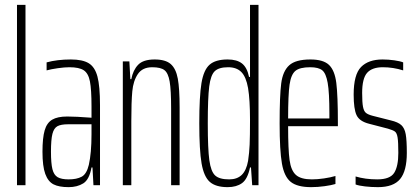

<svg xmlns="http://www.w3.org/2000/svg" viewBox="-20 -763 1723 791"><path d="M50 0V-743H85V0Z M155 -138Q155 -195 164 -226Q173 -257 195 -270Q217 -283 257 -283Q292 -283 357 -278V-324Q357 -394 350.5 -427.5Q344 -461 325 -473.5Q306 -486 266 -486Q246 -486 218 -482Q190 -478 172 -473V-506Q216 -518 272 -518Q320 -518 345.5 -502.5Q371 -487 381.5 -447.5Q392 -408 392 -330V0H365L361 -73H357Q348 -23 323 -7.5Q298 8 263 8Q223 8 200.5 -3.5Q178 -15 166.5 -46.5Q155 -78 155 -138ZM346 -84Q357 -133 357 -210V-251H261Q231 -251 216.5 -243Q202 -235 196 -211.5Q190 -188 190 -138Q190 -90 196 -66Q202 -42 217.5 -33Q233 -24 263 -24Q296 -24 316.5 -35Q337 -46 346 -84Z M486 -510H513L517 -437H521Q528 -474 549 -496Q570 -518 617 -518Q662 -518 683.5 -499Q705 -480 712.5 -439Q720 -398 720 -320V0H685V-315Q685 -392 679 -427Q673 -462 657.5 -474Q642 -486 607 -486Q567 -486 548 -458Q529 -430 525 -386.5Q521 -343 521 -264V0H486Z M801 -255Q801 -366 810 -420.5Q819 -475 843.5 -496.5Q868 -518 918 -518Q956 -518 977 -501.5Q998 -485 1006 -446H1010V-743H1045V0H1019L1014 -73H1010Q1000 -25 977 -8.5Q954 8 918 8Q869 8 844.5 -13.5Q820 -35 810.5 -89.5Q801 -144 801 -255ZM1002 -100Q1007 -133 1008.5 -167.5Q1010 -202 1010 -269Q1010 -352 1002 -400Q994 -446 974.5 -466Q955 -486 920 -486Q882 -486 865 -470Q848 -454 842 -407Q836 -360 836 -255Q836 -149 842.5 -102.5Q849 -56 866.5 -40Q884 -24 924 -24Q957 -24 976 -42.5Q995 -61 1002 -100Z M1372 -243H1167Q1167 -147 1173 -103.5Q1179 -60 1199.5 -42Q1220 -24 1265 -24Q1288 -24 1315 -28Q1342 -32 1362 -38V-5Q1346 0 1317.5 4Q1289 8 1262 8Q1205 8 1178 -13.5Q1151 -35 1141.5 -89Q1132 -143 1132 -254Q1132 -368 1138.5 -419Q1145 -470 1171.5 -494Q1198 -518 1259 -518Q1312 -518 1335.5 -495.5Q1359 -473 1365.5 -421.5Q1372 -370 1372 -256ZM1167 -275H1337V-296Q1337 -382 1330 -421.5Q1323 -461 1307.5 -473.5Q1292 -486 1258 -486Q1215 -486 1197 -471Q1179 -456 1173 -414.5Q1167 -373 1167 -275Z M1445 -3V-36Q1485 -24 1534 -24Q1587 -24 1604 -51Q1621 -78 1621 -133Q1621 -178 1618 -196.5Q1615 -215 1607 -221Q1599 -227 1578 -233L1501 -253Q1461 -263 1449 -288.5Q1437 -314 1437 -373Q1437 -456 1467.5 -487Q1498 -518 1556 -518Q1580 -518 1604.5 -514.5Q1629 -511 1641 -506V-473Q1600 -486 1557 -486Q1513 -486 1492.5 -463Q1472 -440 1472 -380Q1472 -341 1475.5 -323Q1479 -305 1487.5 -298Q1496 -291 1515 -286L1590 -267Q1620 -260 1633.5 -247.5Q1647 -235 1651.5 -210Q1656 -185 1656 -133Q1656 -59 1628.5 -25.5Q1601 8 1537 8Q1510 8 1484 5Q1458 2 1445 -3Z"/></svg>

Font: Saira Ultra Condensed Thin
Style: Regular
Weight: 100
Width: 1
Designer: Hector Gatti with collaboration of the Omnibus-Type team
Foundry: Omnibus-Type
Version: Version 1.001; ttfautohint (v1.8)